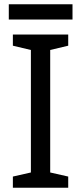

<svg xmlns="http://www.w3.org/2000/svg" viewBox="-20 -875 379 895"><path d="M298 0H40V-52L124 -71V-642L40 -662V-714H298V-662L214 -642V-71L298 -52ZM318 -855V-784H21V-855Z"/></svg>

Font: Noto Sans Batak
Style: Regular
Weight: 400
Designer: Monotype Design Team
Foundry: Monotype Imaging Inc.
Version: Version 2.002; ttfautohint (v1.8.4.7-5d5b)